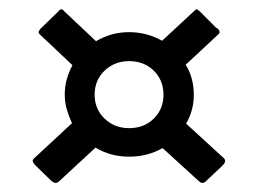

<svg xmlns="http://www.w3.org/2000/svg" viewBox="-20 -545 570 424"><path d="M93 -146 59 -179Q54 -184 52.5 -188Q51 -192 56 -196L139 -273Q132 -288 127.5 -303.5Q123 -319 123 -336Q123 -354 127.5 -370Q132 -386 140 -401L68 -469Q64 -472 66 -476.5Q68 -481 72 -484L109 -520Q113 -525 116 -524.5Q119 -524 122 -520L192 -454Q209 -464 227 -469Q245 -474 265 -474Q304 -474 338 -455L408 -520Q412 -524 414 -524.5Q416 -525 421 -520L457 -484Q463 -481 464.5 -476.5Q466 -472 462 -469L390 -402Q399 -388 403.5 -371Q408 -354 408 -336Q408 -301 391 -272L474 -196Q478 -192 477 -188Q476 -184 471 -179L436 -146Q431 -141 427 -141Q423 -141 418 -146L339 -218Q306 -199 265 -199Q224 -199 191 -219L112 -146Q107 -141 103 -141Q99 -141 93 -146ZM189 -336Q189 -304 211 -283Q233 -262 265 -262Q298 -262 319.5 -283Q341 -304 341 -336Q341 -368 319.5 -389Q298 -410 265 -410Q233 -410 211 -389Q189 -368 189 -336Z"/></svg>

Font: Glory SemiBold
Style: Regular
Weight: 600
Designer: Robert Leuschke
Foundry: Robert Leuschke
Version: Version 1.011